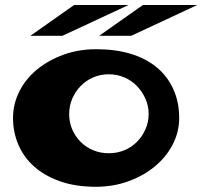

<svg xmlns="http://www.w3.org/2000/svg" viewBox="-20 -713 796 755"><path d="M357.4 -519.5Q433.6 -519.5 493.7 -501.5Q553.7 -483.4 596.2 -448.2Q638.7 -413.1 661.6 -362.3Q684.6 -311.5 684.6 -249Q684.6 -193.4 658.7 -144Q632.8 -94.7 588.4 -58.1Q543.9 -21.5 484.4 0Q424.8 21.5 357.4 21.5Q277.3 21.5 216.3 0Q155.3 -21.5 114.3 -58.1Q73.2 -94.7 52.2 -144Q31.2 -193.4 31.2 -249Q31.2 -304.7 56.6 -354.5Q82 -404.3 126.5 -440.4Q170.9 -476.6 230 -498Q289.1 -519.5 357.4 -519.5ZM408.2 -110.4Q440.4 -110.4 468.8 -122.1Q497.1 -133.8 518.1 -154.8Q539.1 -175.8 551.8 -204.1Q564.5 -232.4 564.5 -264.6Q564.5 -296.9 551.8 -325.2Q539.1 -353.5 518.1 -375Q497.1 -396.5 468.8 -408.7Q440.4 -420.9 408.2 -420.9Q375 -420.9 346.7 -408.7Q318.4 -396.5 297.4 -375Q276.4 -353.5 264.2 -325.2Q252 -296.9 252 -264.6Q252 -231.4 264.2 -203.6Q276.4 -175.8 297.4 -154.8Q318.4 -133.8 346.7 -122.1Q375 -110.4 408.2 -110.4ZM542 -693.4H755.9L496.1 -572.3H370.1ZM271.5 -693.4H485.4L225.6 -572.3H99.6Z"/></svg>

Font: Polsku
Style: Regular
Weight: 400
Designer: Sebastien Sanfilippo
Version: Version 1.1